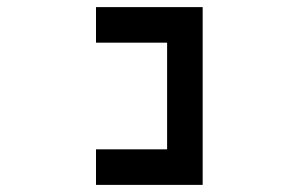

<svg xmlns="http://www.w3.org/2000/svg" viewBox="-20 -620 840 540"><path d="M250 -600V-500H450V-200H250V-100H550V-600Z"/></svg>

Font: Mourier
Style: Regular
Weight: 400
Designer: Eric Mourier
Foundry: Velvetyne Type Foundry
Version: Version 2.000;hotconv 1.0.109;makeotfexe 2.5.65596